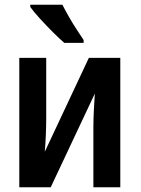

<svg xmlns="http://www.w3.org/2000/svg" viewBox="-20 -786 594 806"><path d="M174 -543V-292Q174 -259 172.5 -221Q171 -183 168 -149L353 -543H485V0H372V-250Q372 -284 374 -323Q376 -362 378 -393L193 0H61V-543ZM242 -766Q253 -744 269 -716Q285 -688 302 -662Q319 -636 331 -618V-606H250Q230 -623 202 -651Q174 -679 147.5 -708Q121 -737 107 -757V-766Z"/></svg>

Font: Avrile Sans Condensed SemiBold
Style: Regular
Weight: 600
Width: 3
Designer: Monotype Design Team
Foundry: Monotype Imaging Inc.
Version: Version 2.001;September 10, 2019;FontCreator 11.5.0.2425 64-